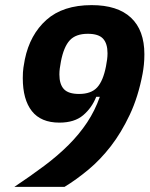

<svg xmlns="http://www.w3.org/2000/svg" viewBox="-20 -730 584 750"><path d="M212 -251Q140 -251 104.5 -296Q69 -341 69 -425Q69 -449 71.5 -466Q74 -483 77 -498Q97 -595 161.5 -652.5Q226 -710 338 -710Q439 -710 491.5 -661Q544 -612 544 -518Q544 -496 542 -477Q540 -458 537 -442Q520 -352 487 -282Q454 -212 413 -159Q372 -106 325 -67Q278 -28 232 0H36Q99 -42 152.5 -82Q206 -122 248 -164Q290 -206 320.5 -252Q351 -298 370 -352H356Q339 -309 305 -280Q271 -251 212 -251ZM289 -363Q336 -363 359.5 -388.5Q383 -414 394 -471Q397 -487 398.5 -498.5Q400 -510 400 -522Q400 -560 382.5 -579Q365 -598 323 -598Q276 -598 252.5 -572.5Q229 -547 218 -490Q215 -474 213.5 -462.5Q212 -451 212 -439Q212 -401 229.5 -382Q247 -363 289 -363Z"/></svg>

Font: IBM Plex Sans Cond
Style: Bold Italic
Weight: 700
Width: 3
Italic angle: -11°
Designer: Mike Abbink, Paul van der Laan, Pieter van Rosmalen
Foundry: Bold Monday
Version: Version 1.3